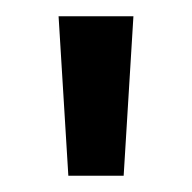

<svg xmlns="http://www.w3.org/2000/svg" viewBox="-20 -720 236 236"><path d="M52 -700H144L132 -504H64Z"/></svg>

Font: Albert Sans Medium
Style: Regular
Weight: 500
Designer: Andreas Rasmussen
Foundry: a.Foundry
Version: Version 1.025